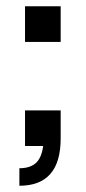

<svg xmlns="http://www.w3.org/2000/svg" viewBox="-20 -467 274 614"><path d="M174 -24Q174 127 42 127V71Q76 71 94.5 54.5Q113 38 118 0H60V-114H174ZM174 -333H60V-447H174Z"/></svg>

Font: Cooper Hewitt
Style: Regular
Weight: 707
Designer: Village Type and Design LLC
Foundry: Cooper Hewitt Smithsonian Design Museum
Version: 1.000